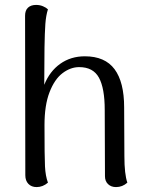

<svg xmlns="http://www.w3.org/2000/svg" viewBox="-20 -750 602 781"><path d="M498 -7Q478 11 452 11Q432 11 419.5 -1Q407 -13 407 -33L406 -303Q406 -391 382.5 -434Q359 -477 302 -477Q267 -477 234.5 -452.5Q202 -428 181.5 -375Q161 -322 161 -241Q161 -112 163 -73Q165 -34 175 -7Q154 11 129 11Q108 11 95.5 -2Q83 -15 83 -37L82 -686Q82 -708 94 -719Q106 -730 127 -730Q142 -730 155 -724.5Q168 -719 175 -712Q167 -687 164.5 -652.5Q162 -618 161 -556L160 -405Q182 -460 225 -490.5Q268 -521 325 -521Q407 -521 446 -468.5Q485 -416 485 -313L486 -114Q486 -42 498 -7Z"/></svg>

Font: Arima Madurai
Style: Regular
Weight: 400
Designer: Joana Correia and Natanael Gama
Foundry: NDISCOVER
Version: Version 1.019